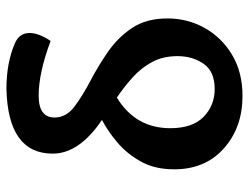

<svg xmlns="http://www.w3.org/2000/svg" viewBox="-106 -638 752 579"><g transform="rotate(-90 269.5 -349.0)"><path d="M269 6.8Q174.3 6.8 111.1 -49.3Q47.9 -105.5 47.9 -199.2Q47.9 -257.8 71.5 -300Q95.2 -342.3 129.2 -370.8Q163.1 -399.4 196.8 -417Q95.2 -485.8 95.2 -565.4Q95.2 -700.7 291 -705.1Q368.7 -705.1 427.7 -679.7Q459 -666.5 459 -635.3Q459 -607.9 435.1 -571.8Q338.9 -607.9 270 -607.9Q204.1 -607.9 204.1 -560.1Q204.1 -524.9 236.8 -500.2Q269.5 -475.6 314.7 -451.9Q359.9 -428.2 402.3 -398.9Q444.8 -369.6 473.9 -326.7Q502.9 -283.7 502.9 -219.2Q502.9 -159.2 474.4 -107.7Q445.8 -56.2 393.3 -24.7Q340.8 6.8 269 6.8ZM290 -77.1Q343.3 -77.1 366.2 -110.6Q389.2 -144 389.2 -189Q389.2 -232.9 371.6 -265.6Q354 -298.3 325.7 -324Q297.4 -349.6 264.2 -372.1Q171.9 -315.9 171.9 -210.9Q171.9 -143.6 206.3 -110.4Q240.7 -77.1 290 -77.1Z"/></g></svg>

Font: Bainsley
Style: Bold
Weight: 700
Designer: Paul James MIller
Foundry: High-Logic / Made with FontCreator
Version: Version 1.411;March 28, 2021;FontCreator 13.0.0.2683 64-bit